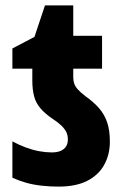

<svg xmlns="http://www.w3.org/2000/svg" viewBox="-20 -683 459 713"><path d="M197 10Q165 10 134 6.5Q103 3 76.5 -4.5Q50 -12 26 -23V-158Q50 -145 75.5 -135.5Q101 -126 125.5 -121.5Q150 -117 172 -117Q193 -117 206 -123Q219 -129 225.5 -139.5Q232 -150 232 -165Q232 -181 226 -193Q220 -205 207.5 -217Q195 -229 175 -242Q147 -261 130 -281Q113 -301 106.5 -326Q100 -351 100 -385V-428H26V-503L108 -546L147 -663H252V-550H359V-428H252V-396Q252 -384 255.5 -373Q259 -362 269 -351Q279 -340 297 -326Q328 -304 348 -281Q368 -258 378 -228.5Q388 -199 388 -157Q388 -109 367 -71Q346 -33 304 -11.5Q262 10 197 10Z"/></svg>

Font: Noto Sans Display Condensed ExtraBold
Style: Regular
Weight: 800
Width: 3
Designer: Monotype Design Team
Foundry: Monotype Imaging Inc.
Version: Version 2.003